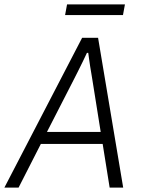

<svg xmlns="http://www.w3.org/2000/svg" viewBox="-50 -859 645 879"><path d="M-30 0 326 -686H399L514 0H452L420 -200H137L35 0ZM165 -255H411L373 -493Q371 -505 368.5 -520.5Q366 -536 363 -553.5Q360 -571 358 -587.5Q356 -604 354 -617H348Q340 -599 328.5 -576Q317 -553 306 -530.5Q295 -508 287 -493ZM248 -790 257 -839H522L513 -790Z"/></svg>

Font: Archivo SemiCondensed ExtraLight
Style: Italic
Weight: 250
Width: 4
Italic angle: -10°
Designer: Hector Gatti
Foundry: Omnibus-Type
Version: Version 2.001